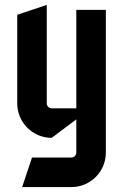

<svg xmlns="http://www.w3.org/2000/svg" viewBox="-20 -540 500 780"><path d="M170 -520 50 -480V-120C50 -42.7 112.7 20 190 20L290 -55V80C290 91 281 100 270 100H110L70 220H270C347.3 220 410 157.3 410 80V-500H290V-100H190C179 -100 170 -109 170 -120Z"/></svg>

Font: Abibas
Style: Medium
Weight: 500
Version: Version 0.3